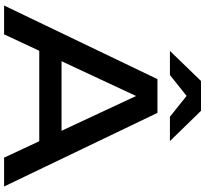

<svg xmlns="http://www.w3.org/2000/svg" viewBox="-52 -951 1003 939"><g transform="rotate(90 449.5 -481.5)"><path d="M184 -281H708V-172H184ZM892 0H751L424 -700H475L148 0H7L367 -750H532ZM522 -963 670 -811H551L421 -915H477L347 -811H229L376 -963Z"/></g></svg>

Font: Unbounded Variable
Style: Regular
Weight: 400
Designer: Luke Prowse, Jean-Baptiste Morizot, Fátima Lázaro, Florian Runge
Foundry: NaN
Version: Version 1.600;FEAKit 1.0